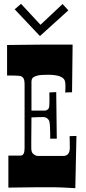

<svg xmlns="http://www.w3.org/2000/svg" viewBox="-20 -984 451 1007"><path d="M87.9 -168Q108.9 -168 108.9 -206.1V-544.9Q108.9 -578.6 88.9 -584.5Q76.7 -587.9 44.9 -587.9H17.1V-748Q61 -748.5 101.1 -749L200.7 -750H360.8L357.9 -500L321.8 -499Q323.2 -509.3 323.2 -534.2Q323.2 -559.1 315.9 -568.4Q308.6 -577.6 295.4 -583Q272 -591.8 232.4 -591.8Q192.9 -591.8 177.5 -587.9Q162.1 -584 154.8 -578.6Q145 -571.3 145 -555.2V-403.8H214.8Q223.1 -403.8 230.5 -409.9Q237.8 -416 238.5 -427.5Q239.3 -439 239.3 -450.7Q239.3 -450.7 239.3 -473.1Q239.3 -485.8 238.8 -499L274.9 -501L277.8 -256.8H243.2V-289.6Q242.7 -303.2 242.2 -317.4Q241.2 -346.7 235.6 -354.5Q230 -362.3 224.6 -365.2Q216.3 -370.1 209 -370.1Q193.4 -370.1 176.3 -369.4Q159.2 -368.7 145 -368.2Q144.5 -333 144.5 -302.2L144 -249V-209Q144 -186 153.3 -177.7Q167 -166 179.2 -166H311Q346.2 -166 346.2 -209L345.7 -248.5Q345.2 -259.3 345.2 -270L380.9 -271L375 2.9Q290.5 -2 259.3 -2H212.9H189L97.7 -1Q62 -0.5 23.9 0V-168ZM189.5 -794.9 57.1 -935.1 90.3 -963.9 192.4 -854 308.1 -962.9 338.4 -929.7Z"/></svg>

Font: Smokum
Style: Regular
Weight: 400
Designer: Astigmatic (AOETI)
Foundry: Astigmatic (AOETI)
Version: Version 1.001